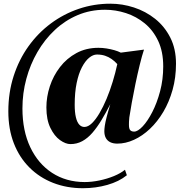

<svg xmlns="http://www.w3.org/2000/svg" viewBox="-20 -744 964 1014"><path d="M24 -156Q24 -255.5 52 -342.2Q80 -429 130.2 -499.2Q180.5 -569.5 248.5 -620Q316.5 -670.5 396.5 -697.5Q476.5 -724.5 563 -724.5Q626 -724.5 687.5 -704.5Q749 -684.5 799 -644.8Q849 -605 879.2 -545.8Q909.5 -486.5 909.5 -407.5Q909.5 -334 891.5 -269.8Q873.5 -205.5 842.5 -153.2Q811.5 -101 771.8 -63.5Q732 -26 687.8 -5.8Q643.5 14.5 599.5 14.5Q578 14.5 562.8 7.2Q547.5 0 539.2 -14.8Q531 -29.5 531 -51.5Q531 -62 533.5 -79.8Q536 -97.5 543 -125Q550 -152.5 562.5 -193.5Q539 -148 515.8 -109.5Q492.5 -71 467.8 -42.5Q443 -14 414.5 1.5Q386 17 352 17Q326.5 17 296.8 -4.2Q267 -25.5 246 -68.8Q225 -112 225 -176.5Q225 -232.5 243.2 -288.2Q261.5 -344 297 -390Q332.5 -436 383.8 -463.8Q435 -491.5 500 -491.5Q521.5 -491.5 543 -488Q564.5 -484.5 584 -479Q603.5 -473.5 618 -466L740.5 -482Q729.5 -449 717.8 -400.8Q706 -352.5 695.2 -300.5Q684.5 -248.5 676 -201.8Q667.5 -155 663 -124Q661.5 -110 661.2 -101Q661 -92 661 -84.5Q661 -63.5 668 -56.2Q675 -49 688.5 -49Q707.5 -49 733.5 -76.5Q759.5 -104 784.2 -152Q809 -200 825.5 -262Q842 -324 842 -393.5Q842 -471 815.5 -527.5Q789 -584 744.5 -620.5Q700 -657 645.2 -674.8Q590.5 -692.5 534.5 -692.5Q457 -692.5 390.2 -664.2Q323.5 -636 269.8 -585.8Q216 -535.5 177.8 -469.5Q139.5 -403.5 119 -327.5Q98.5 -251.5 98.5 -171.5Q98.5 -53.5 140 33.8Q181.5 121 255.2 169Q329 217 426.5 217.5Q464.5 217.5 505.2 209Q546 200.5 581.8 185.8Q617.5 171 640 152.5L650 181.5Q608.5 215 547 232.5Q485.5 250 418 250Q333 250 261 222Q189 194 135.8 141Q82.5 88 53.2 13Q24 -62 24 -156ZM374.5 -191Q374.5 -150.5 380.8 -124.5Q387 -98.5 398.5 -86Q410 -73.5 425.5 -73.5Q445 -73.5 465.2 -93Q485.5 -112.5 505.2 -146Q525 -179.5 542.8 -222Q560.5 -264.5 575 -311.8Q589.5 -359 599.5 -405.5Q585.5 -421 569.5 -432.2Q553.5 -443.5 534.5 -449.8Q515.5 -456 492 -456Q471.5 -456 450.8 -439Q430 -422 412.5 -388.5Q395 -355 384.8 -305.5Q374.5 -256 374.5 -191Z"/></svg>

Font: Merriweather 120pt Black
Style: Italic
Weight: 900
Italic angle: -7.8°
Version: Version 2.101